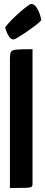

<svg xmlns="http://www.w3.org/2000/svg" viewBox="-20 -948 228 968"><path d="M30 0V-651Q30 -676 35 -686Q40 -696 64 -698Q88 -700 144 -700V-20Q144 -10 139 -6Q134 -2 110.5 -1Q87 0 30 0ZM49 -749Q35 -749 25 -764.5Q15 -780 10.5 -795Q6 -810 6 -810Q19 -828 39 -848Q59 -868 80 -886.5Q101 -905 117 -916.5Q133 -928 137 -928Q156 -928 170 -901Q184 -874 188 -846Q179 -835 158 -819Q137 -803 113.5 -787Q90 -771 71.5 -760Q53 -749 49 -749Z"/></svg>

Font: Yanone Kaffeesatz
Style: Bold
Weight: 700
Designer: Yanone (Cyrillic: Daniel Pouzeot, Huerta Tipografica, and Cyreal)
Foundry: Yanone
Version: Version 2.003